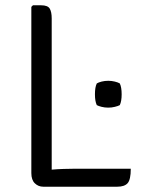

<svg xmlns="http://www.w3.org/2000/svg" viewBox="-20 -706 546 726"><path d="M474.5 -68Q474.5 -26.5 462.5 -13.2Q450.5 0 423.5 0H143.5Q125 0 111.8 -12.8Q98.5 -25.5 98.5 -51.5V-680L104.5 -686H135.5Q160.5 -686 168 -673.5Q175.5 -661 175.5 -636.5V-64.5Q198 -66.5 220.2 -67.2Q242.5 -68 262 -68ZM339 -349.5Q339 -376.5 346 -390.5Q352.5 -394.5 364.2 -397.5Q376 -400.5 389.5 -400.5Q402 -400.5 414.2 -397.5Q426.5 -394.5 433 -390.5Q440 -376 440 -349.5Q440 -323.5 433 -308.5Q426.5 -305 414.2 -302Q402 -299 389.5 -299Q376 -299 364.2 -302Q352.5 -305 346 -308.5Q339 -323 339 -349.5Z"/></svg>

Font: Signika SC Light
Style: Regular
Weight: 300
Designer: Anna Giedryś
Foundry: Anna Giedryś
Version: Version 2.000; ttfautohint (v1.8.3) -l 8 -r 50 -G 200 -x 9 -